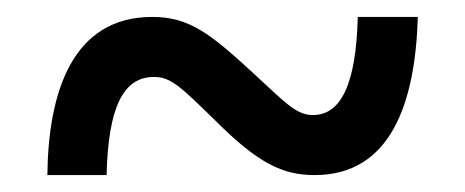

<svg xmlns="http://www.w3.org/2000/svg" viewBox="-20 -470 550 227"><path d="M36 -263H106C108 -344 126 -379 162 -379C182 -379 193 -368 234 -328C285 -277 314 -263 352 -263C442 -263 471 -348 474 -450H403C401 -370 383 -334 350 -334C330 -334 317 -349 280 -383C229 -430 204 -450 160 -450C65 -450 37 -360 36 -263Z"/></svg>

Font: Noto Serif Tamil SemiCondensed
Style: Bold
Weight: 700
Width: 4
Designer: Indian Type Foundry, Tom Grace, and the Monotype Design Team
Foundry: Monotype Imaging Inc.
Version: Version 2.004